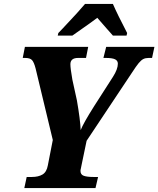

<svg xmlns="http://www.w3.org/2000/svg" viewBox="-20 -951 801 971"><path d="M115 -56H141Q174 -56 195 -68.5Q216 -81 222 -115L247 -243L160 -605Q152 -636 142 -647Q132 -658 107 -658H95L106 -714H426L415 -658H375Q336 -658 336 -626Q336 -605 346 -548L369 -443Q386 -345 388 -293Q401 -327 456 -414L551 -562Q576 -601 576 -629Q576 -644 562 -651Q548 -658 515 -658H503L517 -714H761L749 -658H732Q716 -658 705 -652.5Q694 -647 681.5 -632Q669 -617 647 -583L418 -239L392 -114Q391 -106 389 -99Q387 -92 387 -87Q387 -68 403.5 -62Q420 -56 453 -56H476L463 0H103ZM275 -784 298 -808Q383 -898 410 -931H551Q574 -878 623 -784L620 -771H551L520 -806L472 -861L434 -833Q354 -776 346 -771H272Z"/></svg>

Font: Noto Serif NarrowExtraBold
Style: Italic
Weight: 800
Width: 4
Italic angle: -12°
Designer: Monotype Design Team
Foundry: Monotype Imaging Inc.
Version: Version 1.001